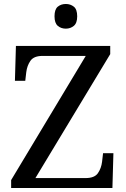

<svg xmlns="http://www.w3.org/2000/svg" viewBox="-20 -945 632 965"><path d="M36 0V-40L411 -664H194Q150 -664 133 -639.5Q116 -615 112 -582L107 -539H55L60 -714H534V-673L158 -50H410Q455 -50 472 -74.5Q489 -99 493 -132L498 -175H550L545 0ZM311 -801Q287 -801 270.5 -815Q254 -829 254 -863Q254 -898 270.5 -911.5Q287 -925 311 -925Q334 -925 351 -911.5Q368 -898 368 -863Q368 -829 351 -815Q334 -801 311 -801Z"/></svg>

Font: Noto Serif Oriya
Style: Regular
Weight: 400
Designer: David Williams
Foundry: Google LLC, David Williams
Version: Version 1.051; ttfautohint (v1.8.4.7-5d5b)